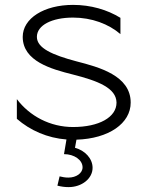

<svg xmlns="http://www.w3.org/2000/svg" viewBox="-20 -566 607 786"><path d="M49 -160.2V-79.6C103.8 -31.8 174.6 -0.9 252.1 5L242 65C284 65 318 89 318 119C318 143 292 161 260 161C247 161 236 159 224 156L215 194C230.9 198 244.7 200 261 200C315 200 359 165 359 121C359 83 328 50 287 39L293 5.8C425.3 1.7 515 -60.8 515 -146C515 -256.8 385.1 -291.1 293.3 -314.8C194.1 -341.1 131 -369.1 131 -415C131 -463.1 193 -494 279 -494C355.5 -494 424.5 -468 473 -426.4V-493C418.9 -526.3 351.7 -546 279 -546C160.5 -546 73 -491 73 -415C73 -315.1 190.9 -282.9 277.8 -261.1C380.9 -234.9 456 -206 457 -146C457 -85.7 385 -46 279 -46C184.9 -46 101.4 -90.9 49 -160.2Z"/></svg>

Font: Resamitz
Style: Regular
Weight: 500
Designer: gluk
Foundry: gluk
Version: Version 0.047